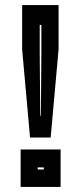

<svg xmlns="http://www.w3.org/2000/svg" viewBox="-20 -734 319 754"><path d="M98 -194 67 -539.5V-714H210V-539.5L179 -194ZM138 -279.5H140.5L142.5 -525V-636H136V-525ZM61 0V-147H218V0ZM128 -68.5H152V-76.5H128Z"/></svg>

Font: Tourney Thin ExtraBold
Style: Regular
Weight: 800
Version: Version 1.015